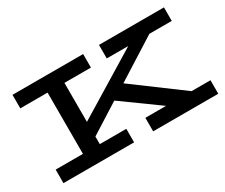

<svg xmlns="http://www.w3.org/2000/svg" viewBox="-113 -989 1512 1292"><g transform="rotate(-30 643.5 -343.0)"><path d="M1268 -105V0H762V-105H923L639 -310L408 -164V-105H614V0H65V-105H277V-581H65V-686H614V-581H408V-278L904 -581H737V-686H1242V-581H1068L750 -380L1121 -105Z"/></g></svg>

Font: BioRhyme Expanded
Style: Bold
Weight: 700
Width: 7
Designer: Aoife Mooney
Foundry: Aoife Mooney Type
Version: Version 1.000